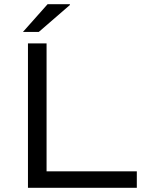

<svg xmlns="http://www.w3.org/2000/svg" viewBox="-20 -892 708 912"><path d="M88.9 -740.2 206.1 -872.1H312V-868.2L164.1 -740.2ZM112.8 0V-686H201.2V-78.1H629.9V0Z"/></svg>

Font: Archivo Expanded Light
Style: Regular
Weight: 300
Width: 7
Designer: Hector Gatti
Foundry: Omnibus-Type
Version: Version 2.001